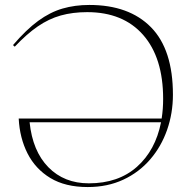

<svg xmlns="http://www.w3.org/2000/svg" viewBox="-20 -745 768 775"><path d="M678 -362.5Q678 -288 654.5 -220.8Q631 -153.5 586.2 -101.5Q541.5 -49.5 477.8 -19.8Q414 10 334 10Q243.5 10 183.2 -26.5Q123 -63 91.2 -125.5Q59.5 -188 55.5 -266.5H632.5Q638.5 -304.5 638.5 -346Q638.5 -512 557.8 -604Q477 -696 332 -696Q273.5 -696 225.2 -682.5Q177 -669 132.2 -638.2Q87.5 -607.5 39.5 -556.5L32.5 -563Q86 -625.5 134.2 -660.8Q182.5 -696 232.5 -710.5Q282.5 -725 340.5 -725Q501 -725 589.5 -635Q678 -545 678 -362.5ZM338.5 -5Q457.5 -5 532.5 -71.5Q607.5 -138 630 -251.5H99.5Q111.5 -135 175.2 -70Q239 -5 338.5 -5Z"/></svg>

Font: Newsreader Display ExtraLight
Style: Regular
Weight: 275
Designer: Hugues Gentile
Foundry: Production Type
Version: Version 1.002